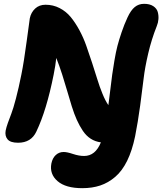

<svg xmlns="http://www.w3.org/2000/svg" viewBox="-20 -735 856 1013"><path d="M414.1 257.8Q326.7 257.8 283.7 220.7Q240.7 183.6 251 127.9Q256.8 99.1 274.2 83Q291.5 66.9 315.9 66.9Q334 66.9 365.2 77.4Q396.5 87.9 423.8 87.9Q483.4 87.9 512.2 16.1Q482.4 12.2 458.5 -3.2Q434.6 -18.6 417 -44.9Q399.4 -71.3 385.5 -102.1Q371.6 -132.8 358.6 -174.3Q345.7 -215.8 334.7 -254.4Q323.7 -293 308.1 -341.8Q292.5 -390.6 276.9 -429.2Q272.9 -390.1 263.2 -341.8Q225.6 -152.8 171.9 -41Q144.5 18.1 75.2 18.1Q34.7 18.1 19.8 0Q4.9 -18.1 9.8 -45.9Q13.2 -63 21.7 -86.9Q30.3 -110.8 40 -136Q49.8 -161.1 64.2 -215.8Q78.6 -270.5 92.8 -341.8Q106.4 -409.2 121.1 -519.8Q135.7 -630.4 137.2 -638.2Q143.6 -669.4 165.3 -689.7Q187 -710 220.2 -710Q260.3 -710 294.4 -692.4Q328.6 -674.8 352.8 -645.5Q377 -616.2 398.7 -576.2Q420.4 -536.1 435.3 -493.4Q450.2 -450.7 465.6 -404.3Q481 -357.9 493.2 -317.6Q505.4 -277.3 520.8 -240Q536.1 -202.6 551.8 -180.2Q555.2 -205.6 561.8 -260Q568.4 -314.5 572 -341.3Q575.7 -368.2 583.5 -414.6Q591.3 -460.9 599.6 -492.7Q607.9 -524.4 621.6 -564.9Q635.3 -605.5 652.8 -643.1Q670.4 -681.2 691.2 -698Q711.9 -714.8 740.2 -714.8Q770 -714.8 788.6 -702.6Q807.1 -690.4 812.3 -671.9Q817.4 -653.3 815.9 -634Q814.5 -614.7 807.1 -597.2Q779.3 -527.3 762 -453.1Q744.6 -378.9 738 -322Q731.4 -265.1 719.5 -177.5Q707.5 -89.8 692.9 -16.1Q677.2 59.6 650.9 113.3Q624.5 167 587.9 198.2Q551.3 229.5 508.8 243.7Q466.3 257.8 414.1 257.8Z"/></svg>

Font: Shantell Sans Normal
Style: Italic
Weight: 800
Italic angle: -11.31°
Designer: Stephen Nixon, Anya Danilova, Shantell Martin
Foundry: Arrow Type
Version: Version 1.006;[559af2be0]